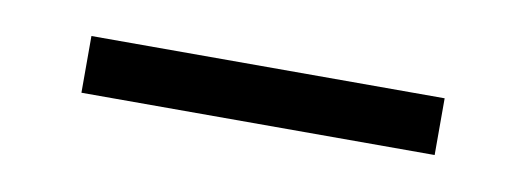

<svg xmlns="http://www.w3.org/2000/svg" viewBox="-24 -314 456 166"><g transform="rotate(10 203.5 -231.0)"><path d="M48.3 -206.5V-256.3H358.4V-206.5Z"/></g></svg>

Font: Elstob 14pt SemiBold
Style: Regular
Weight: 600
Designer: Peter S. Baker
Version: Version 1.015